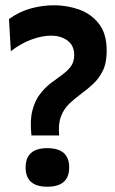

<svg xmlns="http://www.w3.org/2000/svg" viewBox="-20 -695 437 727"><path d="M99 -182Q93 -239 102.5 -276Q112 -313 130.5 -337.5Q149 -362 171 -379Q193 -396 213.5 -410.5Q234 -425 247.5 -442.5Q261 -460 261 -487Q261 -522 236 -541Q211 -560 173 -560Q139 -560 98.5 -545Q58 -530 21 -501L14 -623Q53 -651 96.5 -663Q140 -675 185 -675Q235 -675 280.5 -658.5Q326 -642 355 -604.5Q384 -567 384 -503Q384 -457 369.5 -427.5Q355 -398 333 -377.5Q311 -357 287 -339.5Q263 -322 242.5 -302.5Q222 -283 211 -254.5Q200 -226 204 -182ZM159 12Q77 12 77 -61Q77 -134 159 -134Q242 -134 242 -61Q242 12 159 12Z"/></svg>

Font: Bricolage Grotesque 96pt SemiBold
Style: Regular
Weight: 600
Designer: Mathieu Triay
Foundry: Atelier Triay
Version: Version 1.001; ttfautohint (v1.8.4.7-5d5b);gftools[0.9.33.de